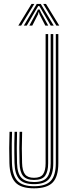

<svg xmlns="http://www.w3.org/2000/svg" viewBox="-20 -978 373 1004"><path d="M158 6.8Q88.5 6.8 59.9 -24.8Q31.2 -56.2 29.2 -124.8Q28 -166.8 28.1 -203.2Q28.2 -239.8 29.8 -288.8H43Q41.8 -252 41.5 -225.4Q41.2 -198.8 41.6 -175.4Q42 -152 42.5 -125Q44.5 -61 71 -32.6Q97.5 -4.2 158 -4.2Q219 -4.2 245.4 -32.2Q271.8 -60.2 271.8 -124.8V-800H285V-124.8Q285 -54.2 255.5 -23.8Q226 6.8 158 6.8ZM158 -15Q103.2 -15 80.4 -41.5Q57.5 -68 55.8 -125.5Q55.2 -153 54.9 -176.1Q54.5 -199.2 54.8 -225.5Q55 -251.8 56.2 -288.8H69.2Q67.8 -241.2 67.8 -203.8Q67.8 -166.2 69 -125.2Q70.5 -71.5 91.5 -48.9Q112.5 -26.2 157.8 -26.2Q208 -26.2 226.5 -51Q245 -75.8 245 -124V-800H258.5V-124.8Q258.5 -66.2 235.1 -40.6Q211.8 -15 158 -15ZM157.8 -37Q118.8 -37 101.1 -57.6Q83.5 -78.2 82.2 -125.8Q81 -167.2 81 -204.4Q81 -241.5 82.5 -288.8H95.8Q94.2 -238.8 94.2 -202.6Q94.2 -166.5 95.5 -125.8Q96.5 -84.8 110.8 -66.5Q125 -48.2 157.8 -48.2Q192.8 -48.2 205.6 -67.5Q218.5 -86.8 218.5 -124V-800H231.8V-124Q231.8 -81.2 216.1 -59.1Q200.5 -37 157.8 -37ZM75.8 -844.2 145 -957.5H159.5L90.5 -844.2ZM104.8 -844.2 172.2 -957.5H193.2L260.8 -844.2H245.2L196.5 -928.2L185.5 -946.5H180L168.8 -928L120 -844.2ZM274.8 -844.2 206 -957.5H220.5L289.8 -844.2ZM133.5 -844.2 170.2 -911.8 178.5 -928.2H187L194.8 -911.8L232.2 -844.2H217L186.5 -903L184 -913.5H181.2L178.8 -903L148.8 -844.2Z"/></svg>

Font: Big Shoulders Inline Display
Style: Regular
Weight: 400
Designer: Patric King
Foundry: XO Type Co
Version: Version 1.000